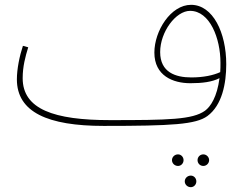

<svg xmlns="http://www.w3.org/2000/svg" viewBox="-20 -501 1013 796"><path d="M410 21C694 21 792 15 840 -20C901 -65 918 -155 918 -235C918 -365 863 -481 772 -481C688 -481 620 -373 620 -283C620 -187 697 -156 769 -156C818 -156 859 -161 890 -177C880 -99 853 -59 830 -42C778 -5 679 -3 436 -3C204 -3 74 -48 74 -177C74 -225 85 -266 97 -305L75 -311C61 -269 50 -215 50 -172C50 -36 178 21 410 21ZM644 -285C644 -369 709 -456 768 -456C850 -456 894 -342 894 -241C894 -227 894 -214 893 -202C865 -189 824 -180 773 -180C708 -180 644 -201 644 -285ZM823 187C836 187 847 176 847 163C847 150 836 139 823 139C809 139 799 150 799 163C799 176 809 187 823 187ZM718 187C731 187 741 176 741 163C741 150 731 139 718 139C704 139 693 150 693 163C693 176 704 187 718 187ZM771 275C784 275 794 264 794 251C794 238 784 227 771 227C757 227 746 238 746 251C746 264 757 275 771 275Z"/></svg>

Font: Noto Sans Arabic Thin
Style: Regular
Weight: 100
Designer: Monotype Design Team, Nadine Chahine, Nizar Qandah and Khaled Hosny
Foundry: Monotype Imaging Inc.
Version: Version 2.012